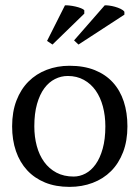

<svg xmlns="http://www.w3.org/2000/svg" viewBox="-20 -712 540 743"><path d="M26.9 -223.1Q26.9 -279.3 43.7 -323Q60.5 -366.7 90.3 -396.5Q120.1 -426.3 160.9 -441.9Q201.7 -457.5 249 -457.5Q304.7 -457.5 346.7 -440.7Q388.7 -423.8 416.7 -393.1Q444.8 -362.3 459 -319.1Q473.1 -275.9 473.1 -223.1Q473.1 -167 456.3 -123.3Q439.5 -79.6 409.7 -49.8Q379.9 -20 338.6 -4.4Q297.4 11.2 249 11.2Q195.8 11.2 154.5 -5.6Q113.3 -22.5 85 -53.2Q56.6 -84 41.7 -127.2Q26.9 -170.4 26.9 -223.1ZM112.8 -223.1Q112.8 -182.6 122.3 -147.2Q131.8 -111.8 150.9 -85.4Q169.9 -59.1 198.5 -43.9Q227.1 -28.8 265.1 -28.8Q288.6 -28.8 310.8 -40.5Q333 -52.2 350.1 -76.2Q367.2 -100.1 377.4 -136.7Q387.7 -173.3 387.7 -223.1Q387.7 -264.2 378.2 -299.8Q368.7 -335.4 350.3 -361.6Q332 -387.7 304.7 -402.8Q277.3 -418 242.2 -418Q216.3 -418 192.9 -406.2Q169.4 -394.5 151.6 -370.6Q133.8 -346.7 123.3 -309.8Q112.8 -272.9 112.8 -223.1ZM231.4 -691.4Q236.8 -691.9 248.3 -690.7Q259.8 -689.5 271.7 -686.8Q283.7 -684.1 293.5 -680.2Q303.2 -676.3 306.2 -672.4V-659.2L183.1 -539.6L162.1 -553.7ZM385.3 -691.4Q391.6 -691.9 402.6 -690.4Q413.6 -689 425 -685.8Q436.5 -682.6 446.8 -677.7Q457 -672.9 461.4 -666.5V-655.3L283.7 -539.6L266.6 -555.7Z"/></svg>

Font: PT Astra Serif
Style: Regular
Weight: 400
Designer: A.Korolkova, I. Chaeva
Foundry: ParaType Ltd
Version: Version 1.002